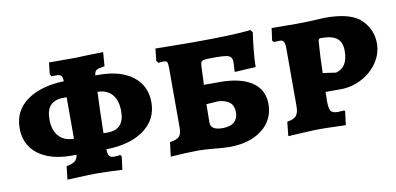

<svg xmlns="http://www.w3.org/2000/svg" viewBox="-58 -698 1847 895"><g transform="rotate(-10 865.0 -250.5)"><path d="M401 -80Q402 -55 408.5 -47.5Q415 -40 433 -40Q451 -40 460 -43L466 -35L458 27Q382 23 330 23Q303 23 198 28L205 -35Q234 -40 245.5 -49.5Q257 -59 260 -79H237Q136 -79 78 -123.5Q20 -168 20 -247Q20 -328 84.5 -375.5Q149 -423 261 -427Q260 -447 254 -453.5Q248 -460 232 -460H208L202 -470L208 -525H333L388 -527Q403 -527 465 -529L460 -463Q431 -459 421.5 -453Q412 -447 410 -428H428Q529 -428 587.5 -383Q646 -338 646 -260Q646 -178 580 -130Q514 -82 401 -80ZM257 -155H261V-351H245Q164 -351 164 -264Q164 -213 188.5 -184.5Q213 -156 257 -155ZM500 -243Q500 -294 476 -322Q452 -350 408 -351H407Q403 -272 401 -156H421Q500 -156 500 -243Z M894 4Q844 0 822 0Q772 0 691 6L699 -61Q731 -66 743 -78Q755 -90 755 -118V-401Q755 -425 751 -431Q747 -437 732 -437L710 -435L702 -445L708 -503Q756 -503 783 -502L883 -501Q1079 -501 1159 -511L1168 -499Q1154 -400 1153 -337L1053 -331L1055 -370Q1056 -390 1050 -399Q1044 -408 1027.5 -411Q1011 -414 974 -414Q940 -414 927 -412.5Q914 -411 910 -406Q906 -401 905 -388L901 -297H978Q1075 -297 1128.5 -261Q1182 -225 1182 -157Q1182 -82 1123.5 -36.5Q1065 9 968 9Q936 9 894 4ZM1026 -146Q1026 -176 1008.5 -191.5Q991 -207 954 -210L897 -206L896 -120Q895 -83 953 -83Q988 -83 1007 -99Q1026 -115 1026 -146Z M1254 -60Q1286 -65 1297.5 -79Q1309 -93 1309 -125V-396Q1309 -420 1304 -429Q1299 -438 1286 -438L1257 -437L1250 -445L1258 -503L1371 -502Q1408 -502 1451.5 -504Q1495 -506 1512 -507Q1635 -507 1682 -459.5Q1729 -412 1729 -348Q1729 -300 1701 -258Q1673 -216 1625.5 -191Q1578 -166 1525 -166H1454L1453 -123Q1453 -88 1461 -76Q1469 -64 1494 -64Q1504 -64 1513 -65Q1522 -66 1525 -66L1528 -60L1520 3Q1505 3 1467 1.5Q1429 0 1396 0Q1371 0 1318 3Q1265 6 1247 7ZM1575 -339Q1575 -380 1552 -398.5Q1529 -417 1478 -417Q1469 -417 1466.5 -414Q1464 -411 1463 -401Q1457 -319 1456 -255L1518 -246Q1547 -254 1561 -277Q1575 -300 1575 -339Z"/></g></svg>

Font: Alegreya SC ExtraBold
Style: Regular
Weight: 800
Designer: Juan Pablo del Peral
Foundry: Huerta Tipografica
Version: Version 2.007; ttfautohint (v1.6)